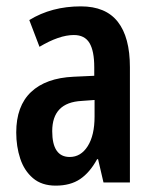

<svg xmlns="http://www.w3.org/2000/svg" viewBox="-20 -573 486 603"><path d="M234 -553Q312 -553 350 -504.5Q388 -456 388 -362V0H305L288 -73H285Q262 -31 231.5 -10.5Q201 10 155 10Q111 10 83.5 -13.5Q56 -37 43.5 -75Q31 -113 31 -157Q31 -240 77.5 -284Q124 -328 211 -332L276 -335V-362Q276 -413 261 -438Q246 -463 212 -463Q166 -463 104 -426L72 -510Q142 -553 234 -553ZM236 -256Q144 -251 144 -161Q144 -80 199 -80Q234 -80 255.5 -114Q277 -148 277 -207V-259Z"/></svg>

Font: Noto Sans Arabic ExtCond SemBd
Style: Regular
Weight: 600
Width: 2
Designer: Monotype Design Team, Nadine Chahine, Nizar Qandah and Khaled Hosny
Foundry: Monotype Imaging Inc.
Version: Version 2.012; ttfautohint (v1.8.4.7-5d5b)